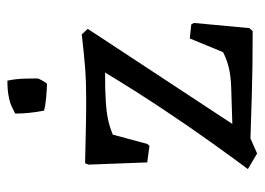

<svg xmlns="http://www.w3.org/2000/svg" viewBox="-118 -585 715 519"><g transform="rotate(-90 239.5 -325.5)"><path d="M84 12 42 -13 45 -17Q71 -52 113 -110.5Q155 -169 204.5 -243.5Q254 -318 303 -399Q255 -399 224.5 -397Q194 -395 174 -390.5Q154 -386 135 -378L110 -285L105 -279L60 -285L54 -444L58 -453Q106 -452 147 -451Q188 -450 231 -450Q279 -450 316.5 -453Q354 -456 406 -462L421 -446L408 -426L164 -55L261 -58Q292 -59 314 -64Q336 -69 358 -80L395 -170L433 -166L437 -159L423 -9L415 0Q312 0 235.5 -2.5Q159 -5 125 -6ZM200 -564Q196 -584 194 -603.5Q192 -623 192 -642Q202 -647 211.5 -651.5Q221 -656 231 -658Q244 -661 256 -662Q268 -663 281 -663Q286 -640 286.5 -614Q287 -588 287 -581Q287 -579 280.5 -567.5Q274 -556 272 -556Q262 -556 238 -558Q214 -560 200 -564Z"/></g></svg>

Font: Labrada
Style: Regular
Weight: 400
Designer: Mercedes Jáuregui
Foundry: Omnibus-Type Team
Version: Version 1.000; ttfautohint (v1.8.4.7-5d5b)